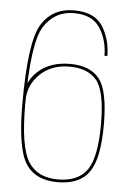

<svg xmlns="http://www.w3.org/2000/svg" viewBox="-51 -719 520 762"><g transform="rotate(5 209.5 -337.5)"><path d="M207 5.5Q295.5 5.5 333 -49Q370.5 -103.5 370.5 -237.5Q370.5 -373 333.2 -419.8Q296 -466.5 216.5 -466.5Q138.5 -466.5 90.2 -423.8Q42 -381 42 -315L52.5 -307Q52.5 -367.5 97.5 -411.5Q142.5 -455.5 215 -455.5Q288 -455.5 323.5 -412.8Q359 -370 359 -237.5Q359 -107.5 323.8 -56.5Q288.5 -5.5 207 -5.5Q125 -5.5 88.8 -64Q52.5 -122.5 52.5 -290.5Q52.5 -534.5 94.5 -601.5Q136.5 -668.5 213.5 -668.5Q287.5 -668.5 318.2 -620.5Q349 -572.5 349 -510.5H360.5Q360.5 -576.5 328 -628Q295.5 -679.5 213.5 -679.5Q127 -679.5 84 -609Q41 -538.5 41 -292Q41 -117 79.2 -55.8Q117.5 5.5 207 5.5Z"/></g></svg>

Font: Anybody Thin
Style: Regular
Weight: 100
Designer: Tyler Finck
Foundry: Etcetera Type Company
Version: Version 1.114;gftools[0.9.25]